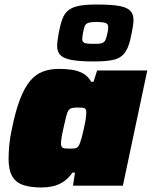

<svg xmlns="http://www.w3.org/2000/svg" viewBox="-20 -822 672 850"><path d="M164 8Q115 8 82.5 -3Q50 -14 34 -42Q18 -70 18 -119Q18 -145 21 -179Q24 -213 33 -253Q49 -332 69 -383.5Q89 -435 113.5 -464Q138 -493 169.5 -505Q201 -517 241 -517Q269 -517 295.5 -513.5Q322 -510 345 -498.5Q368 -487 384 -460H394L410 -510H632L524 0H303L312 -58H301Q281 -30 258.5 -16Q236 -2 212 3Q188 8 164 8ZM288 -164Q304 -164 312.5 -165.5Q321 -167 325.5 -172.5Q330 -178 334 -189Q337 -197 341 -210.5Q345 -224 348.5 -240.5Q352 -257 355.5 -273Q359 -289 360.5 -302.5Q362 -316 362 -323Q362 -339 355 -342.5Q348 -346 326 -346Q310 -346 300 -344Q290 -342 284 -334Q278 -326 273 -307Q268 -288 261 -255Q255 -229 252.5 -212.5Q250 -196 250 -185Q250 -176 254 -171Q258 -166 266.5 -165Q275 -164 288 -164ZM396 -550Q333 -550 297.5 -556.5Q262 -563 247.5 -578Q233 -593 233 -618Q233 -630 235 -644.5Q237 -659 240 -676Q247 -713 256 -737.5Q265 -762 282 -776Q299 -790 329 -796Q359 -802 407 -802Q470 -802 505.5 -796Q541 -790 556 -775Q571 -760 571 -734Q571 -721 568.5 -706.5Q566 -692 563 -675Q556 -638 546.5 -614Q537 -590 520.5 -575.5Q504 -561 474.5 -555.5Q445 -550 396 -550ZM390 -628Q419 -627 431 -631Q443 -635 447.5 -646.5Q452 -658 456 -677Q458 -685 458.5 -691.5Q459 -698 459 -703Q459 -715 449 -719.5Q439 -724 412 -725Q384 -725 371.5 -721Q359 -717 355 -706Q351 -695 347 -675Q346 -666 345 -660Q344 -654 344 -649Q344 -637 353.5 -632.5Q363 -628 390 -628Z"/></svg>

Font: Saira SemiExpanded Black
Style: Italic
Weight: 900
Width: 6
Italic angle: -12°
Designer: Hector Gatti with collaboration of the Omnibus-Type team
Foundry: Omnibus-Type
Version: Version 1.101